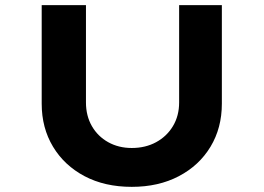

<svg xmlns="http://www.w3.org/2000/svg" viewBox="-20 -720 1024 746"><path d="M492 6Q387 6 308.5 -35.5Q230 -77 186 -150Q142 -223 142 -317V-700H314V-322Q314 -270 337 -230Q360 -190 400.5 -167.5Q441 -145 492 -145Q545 -145 586.5 -167.5Q628 -190 652 -230Q676 -270 676 -322V-700H842V-317Q842 -223 798 -150Q754 -77 675 -35.5Q596 6 492 6Z"/></svg>

Font: Lexend Peta
Style: Bold
Weight: 700
Designer: Bonnie Shaver-Troup, Thomas Jockin
Foundry: Lexend
Version: Version 1.007